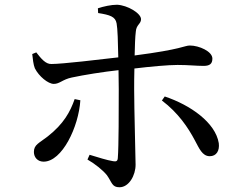

<svg xmlns="http://www.w3.org/2000/svg" viewBox="-20 -767 1040 810"><path d="M295 -349C276 -295 249 -245 182 -192C145 -163 123 -157 123 -126C123 -103 139 -85 164 -85C242 -85 312 -232 319 -344ZM394 -712C444 -704 467 -697 472 -668C476 -648 478 -587 479 -525C402 -516 243 -497 197 -497C173 -496 154 -519 133 -546L116 -539C118 -520 121 -493 127 -479C144 -445 183 -413 207 -413C232 -413 244 -432 283 -440C334 -451 416 -464 480 -471L481 -391C481 -306 481 -148 477 -100C476 -86 469 -85 457 -87C432 -91 394 -103 358 -114L349 -94C382 -75 414 -49 431 -28C453 3 452 23 484 23C524 23 552 -27 552 -72C552 -103 546 -307 546 -390C546 -415 546 -446 547 -478C613 -486 689 -493 729 -493C776 -493 807 -489 839 -489C865 -489 876 -498 876 -520C876 -550 820 -575 781 -575C758 -575 749 -559 548 -533C549 -574 550 -611 553 -634C555 -663 575 -666 575 -686C575 -711 518 -745 474 -747C449 -747 417 -740 393 -732ZM663 -343C732 -291 774 -228 802 -175C820 -142 833 -108 865 -108C893 -108 907 -131 903 -163C889 -250 783 -324 675 -360Z"/></svg>

Font: Noto Serif CJK JP Medium
Style: Regular
Weight: 500
Designer: Ryoko NISHIZUKA 西塚涼子 (kana & ideographs); Frank Grießhammer (Latin, Greek & Cyrillic); Wenlong ZHANG 张文龙 (bopomofo); San
Foundry: Adobe Systems Incorporated
Version: Version 1.000;PS 1;hotconv 16.6.53;makeotf.lib2.5.65590